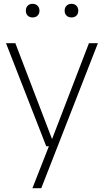

<svg xmlns="http://www.w3.org/2000/svg" viewBox="-20 -767 545 1007"><path d="M222.5 0 11.5 -540.5H60.5L253 -37.5L446.5 -540.5H493.5L196.5 220H150L236.5 0ZM355 -675.5Q339 -675.5 329 -685Q319 -694.5 319 -711Q319 -727 329 -737Q339 -747 355 -747Q371 -747 380.8 -737Q390.5 -727 390.5 -711Q390.5 -694.5 380.8 -685Q371 -675.5 355 -675.5ZM151 -675.5Q135 -675.5 125.2 -685Q115.5 -694.5 115.5 -711Q115.5 -727 125.2 -737Q135 -747 151 -747Q167 -747 177 -737Q187 -727 187 -711Q187 -694.5 177 -685Q167 -675.5 151 -675.5Z"/></svg>

Font: Encode Sans XLt
Style: Regular
Weight: 200
Designer: Multiple Designers
Foundry: Impallari Type
Version: Version 3.002; ttfautohint (v1.8.3) -l 8 -r 50 -G 200 -x 14 